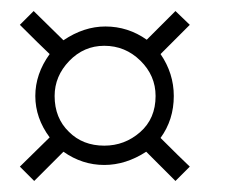

<svg xmlns="http://www.w3.org/2000/svg" viewBox="-20 -484 431 348"><path d="M324 -439 271 -386Q295 -351 295 -310Q295 -267 271 -234Q307 -198 324 -182L298 -156L245 -209Q208 -185 169 -185Q129 -185 95 -209L42 -156L16 -182L70 -235Q44 -270 44 -310Q44 -350 70 -386Q53 -402 16 -439L41 -464L95 -411Q132 -436 171 -436Q212 -436 246 -412L267 -433L298 -464Q303 -459 311 -451.5Q319 -444 324 -439ZM105 -245Q130 -220 169 -220Q206 -220 234 -244.5Q262 -269 262 -310Q262 -347 234.5 -374Q207 -401 169 -401Q132 -401 105.5 -373.5Q79 -346 79 -310Q79 -270 105 -245Z"/></svg>

Font: Dynalight
Style: Regular
Weight: 400
Designer: Astigmatic (AOETI)
Foundry: Astigmatic (AOETI)
Version: Version 1.000